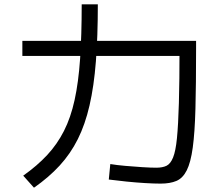

<svg xmlns="http://www.w3.org/2000/svg" viewBox="-20 -837 1040 893"><path d="M727 17Q697 17 655 14.5Q613 12 568.5 7.5Q524 3 486 -2L493 -74Q523 -69 563 -65.5Q603 -62 642.5 -59.5Q682 -57 707 -57Q736 -57 754.5 -66Q773 -75 785 -104.5Q797 -134 803 -194.5Q809 -255 812 -357.5Q815 -460 815 -617L855 -577H84V-647H892V-610Q892 -444 889 -332Q886 -220 876.5 -150.5Q867 -81 848.5 -44.5Q830 -8 800.5 4.5Q771 17 727 17ZM88 -20Q153 -66 199.5 -116Q246 -166 277.5 -228Q309 -290 327 -372Q345 -454 352.5 -563Q360 -672 360 -817H435Q435 -667 426 -551.5Q417 -436 396.5 -347Q376 -258 342 -190Q308 -122 257.5 -67Q207 -12 138 36Z"/></svg>

Font: M PLUS 1
Style: Regular
Weight: 400
Designer: Coji Morishita
Foundry: UNDERFOREST DESIGN
Version: Version 1.001